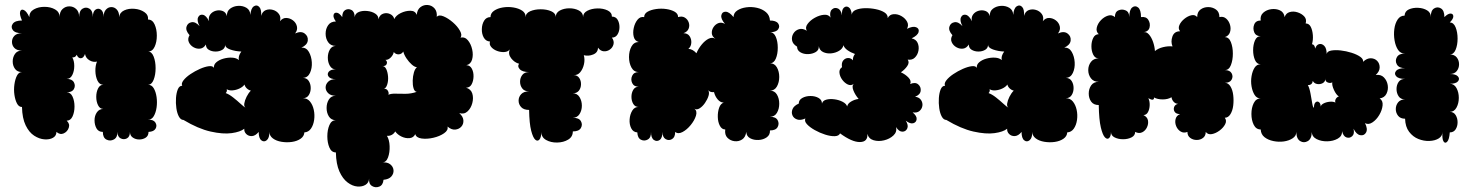

<svg xmlns="http://www.w3.org/2000/svg" viewBox="-20 -565 6032 786"><path d="M70 -127Q57 -127 49.5 -141.5Q42 -156 39 -177Q36 -198 39 -219.5Q42 -241 49.5 -255.5Q57 -270 70 -270Q51 -270 41.5 -283Q32 -296 32 -313.5Q32 -331 41.5 -344.5Q51 -358 70 -358Q49 -358 39 -368.5Q29 -379 29 -393.5Q29 -408 39 -418.5Q49 -429 70 -429Q42 -429 32.5 -442Q23 -455 32.5 -468Q42 -481 70 -481Q59 -506 62.5 -517.5Q66 -529 77.5 -524Q89 -519 100 -495Q100 -516 118.5 -526.5Q137 -537 162 -537Q187 -537 205.5 -526.5Q224 -516 224 -495Q224 -517 236 -528Q248 -539 264 -539Q280 -539 292 -528Q304 -517 304 -495Q304 -521 318 -529.5Q332 -538 346 -529.5Q360 -521 360 -495Q360 -518 371 -525.5Q382 -533 393 -525.5Q404 -518 404 -495Q404 -515 413.5 -525.5Q423 -536 436 -536Q449 -536 458.5 -525.5Q468 -515 468 -495Q470 -514 488.5 -522.5Q507 -531 530.5 -529Q554 -527 571 -515.5Q588 -504 586 -485Q604 -485 613 -465Q622 -445 622 -419Q622 -393 613 -373.5Q604 -354 586 -354Q601 -354 609 -333.5Q617 -313 617 -286Q617 -259 609 -238.5Q601 -218 586 -218Q601 -218 609.5 -203.5Q618 -189 621 -167.5Q624 -146 621 -125Q618 -104 609.5 -89.5Q601 -75 586 -75Q608 -76 616 -63.5Q624 -51 617 -38.5Q610 -26 588 -25Q588 -9 576.5 -1.5Q565 6 550 6Q535 6 523.5 -2Q512 -10 512 -25Q512 -5 499.5 1.5Q487 8 474 1.5Q461 -5 461 -25Q461 -2 446 6Q431 14 416 6.5Q401 -1 401 -25Q383 -25 375 -39.5Q367 -54 367 -72.5Q367 -91 376.5 -105Q386 -119 403 -119Q389 -119 381.5 -134Q374 -149 374 -168.5Q374 -188 381.5 -203Q389 -218 403 -218Q387 -218 379 -235Q371 -252 370.5 -274Q370 -296 377 -313Q362 -309 346.5 -318Q331 -327 328 -344Q322 -327 311 -326.5Q300 -326 294 -341Q289 -329 276 -330Q284 -316 284 -295Q284 -274 276 -258Q268 -242 253 -242Q275 -242 282.5 -228Q290 -214 282.5 -200.5Q275 -187 253 -187Q269 -187 277 -169.5Q285 -152 285 -129Q285 -106 277 -88.5Q269 -71 253 -71Q267 -58 261.5 -42Q256 -26 241 -19Q226 -12 211 -25Q211 -9 197 -1Q183 7 162 5.5Q141 4 120 -9.5Q99 -23 85 -52Q71 -81 70 -127Z M731 -74Q720 -74 712.5 -87.5Q705 -101 702 -122Q699 -143 700.5 -164Q702 -185 708 -199.5Q714 -214 726 -214Q721 -223 731 -236Q741 -249 759.5 -261.5Q778 -274 798.5 -283Q819 -292 835 -294Q851 -296 856 -287Q854 -300 865.5 -310Q877 -320 895 -325Q913 -330 930.5 -329Q948 -328 958 -319Q954 -335 968 -354Q943 -355 922 -362.5Q901 -370 902 -383Q902 -368 890 -361Q878 -354 862.5 -354Q847 -354 835 -361Q823 -368 823 -383Q814 -368 800 -366Q786 -364 772.5 -371.5Q759 -379 753 -392.5Q747 -406 756 -421Q739 -440 743.5 -455.5Q748 -471 764 -474Q780 -477 797 -458Q785 -481 791 -494Q797 -507 810.5 -504.5Q824 -502 836 -478Q832 -494 840.5 -505.5Q849 -517 863.5 -521Q878 -525 891.5 -520Q905 -515 909 -499Q908 -519 922 -529.5Q936 -540 955 -541Q974 -542 989 -533Q1004 -524 1005 -504Q1007 -531 1019 -539Q1031 -547 1041 -537Q1051 -527 1049 -500Q1054 -518 1068 -523.5Q1082 -529 1097.5 -524.5Q1113 -520 1122 -507.5Q1131 -495 1126 -478Q1137 -492 1152 -491.5Q1167 -491 1179.5 -481.5Q1192 -472 1195.5 -457Q1199 -442 1188 -428Q1212 -439 1227 -428Q1242 -417 1240 -399Q1238 -381 1214 -370Q1234 -371 1244.5 -352.5Q1255 -334 1256.5 -310Q1258 -286 1249 -266.5Q1240 -247 1220 -246Q1236 -246 1244 -233.5Q1252 -221 1252 -204.5Q1252 -188 1244 -175.5Q1236 -163 1220 -163Q1238 -163 1249 -149.5Q1260 -136 1264.5 -115.5Q1269 -95 1266 -74Q1263 -53 1253 -38.5Q1243 -24 1226 -23Q1225 -7 1210.5 3Q1196 13 1175 16Q1154 19 1132.5 15.5Q1111 12 1097 1.5Q1083 -9 1083 -25Q1083 0 1072 9Q1061 18 1050 9.5Q1039 1 1039 -25Q1026 -9 1012 -8Q998 -7 988.5 -16Q979 -25 980 -38Q964 -25 928.5 -20Q893 -15 842 -26.5Q791 -38 731 -74ZM987 -123Q978 -128 980 -141Q982 -154 989.5 -169Q997 -184 1007 -194Q998 -196 990.5 -203Q983 -210 981 -219Q974 -209 960 -202.5Q946 -196 931.5 -195Q917 -194 908 -200Q911 -191 904 -184Q918 -179 934.5 -166Q951 -153 965 -140Q979 -127 987 -123Z M1355 59Q1337 59 1328.5 39Q1320 19 1320 -7Q1320 -33 1328.5 -53Q1337 -73 1355 -73Q1336 -73 1326.5 -88Q1317 -103 1317 -123Q1317 -143 1326.5 -158Q1336 -173 1355 -173Q1334 -173 1323.5 -183.5Q1313 -194 1313 -207Q1313 -220 1323.5 -230.5Q1334 -241 1355 -241Q1333 -241 1325.5 -251Q1318 -261 1325.5 -271Q1333 -281 1355 -281Q1339 -281 1330.5 -295.5Q1322 -310 1322 -329Q1322 -348 1330.5 -362.5Q1339 -377 1355 -377Q1334 -377 1323.5 -392Q1313 -407 1313 -427Q1313 -447 1323.5 -462Q1334 -477 1355 -477Q1343 -494 1345.5 -504Q1348 -514 1358.5 -513Q1369 -512 1381 -495Q1381 -517 1393.5 -524Q1406 -531 1419 -524Q1432 -517 1432 -495Q1434 -510 1449 -516Q1464 -522 1483.5 -520Q1503 -518 1516.5 -509Q1530 -500 1529 -486Q1534 -504 1548.5 -509Q1563 -514 1577 -507.5Q1591 -501 1594 -487Q1601 -502 1620.5 -511.5Q1640 -521 1660 -521Q1680 -521 1686 -504Q1688 -526 1701.5 -536Q1715 -546 1731.5 -544.5Q1748 -543 1759 -530.5Q1770 -518 1768 -496Q1777 -506 1796 -498Q1815 -490 1834 -473.5Q1853 -457 1863 -439Q1873 -421 1865 -411Q1883 -415 1895.5 -400Q1908 -385 1913 -362.5Q1918 -340 1912.5 -321Q1907 -302 1889 -298Q1904 -298 1911.5 -284Q1919 -270 1918.5 -251.5Q1918 -233 1910.5 -219.5Q1903 -206 1888 -206Q1908 -200 1913.5 -182Q1919 -164 1913.5 -143Q1908 -122 1894 -109Q1880 -96 1860 -102Q1876 -88 1877 -72.5Q1878 -57 1868.5 -46.5Q1859 -36 1843.5 -34.5Q1828 -33 1812 -47Q1816 -32 1798 -19.5Q1780 -7 1754 -1Q1728 5 1706 2Q1684 -1 1680 -16Q1673 -1 1656.5 0.5Q1640 2 1623.5 -6Q1607 -14 1598 -27Q1593 -18 1584 -13Q1575 -8 1564 -9Q1574 7 1575 33Q1576 59 1568.5 79.5Q1561 100 1544 100Q1566 98 1578 108Q1590 118 1591 132Q1592 146 1582 157.5Q1572 169 1550 171Q1548 193 1532.5 199Q1517 205 1503 196.5Q1489 188 1491 166Q1490 183 1476.5 191.5Q1463 200 1443 198.5Q1423 197 1403 182Q1383 167 1369.5 137Q1356 107 1355 59ZM1686 -189Q1677 -190 1673 -203.5Q1669 -217 1669.5 -235Q1670 -253 1674.5 -268.5Q1679 -284 1687 -290Q1678 -290 1666 -300.5Q1654 -311 1644 -326Q1634 -341 1631 -354Q1624 -343 1612 -342.5Q1600 -342 1592 -352Q1590 -340 1579.5 -329.5Q1569 -319 1558 -320Q1567 -313 1563 -303Q1559 -293 1544 -295Q1555 -295 1561 -282.5Q1567 -270 1568.5 -252.5Q1570 -235 1565.5 -220Q1561 -205 1552 -201Q1562 -203 1567.5 -194Q1573 -185 1570 -177Q1580 -182 1598.5 -181.5Q1617 -181 1640 -181Q1663 -181 1686 -189Z M2146 -115Q2124 -115 2113.5 -126.5Q2103 -138 2103 -153Q2103 -168 2113.5 -179.5Q2124 -191 2146 -191Q2127 -191 2118 -203Q2109 -215 2109 -230.5Q2109 -246 2118 -258Q2127 -270 2146 -270Q2118 -270 2107.5 -282Q2097 -294 2105 -304Q2086 -309 2072.5 -326.5Q2059 -344 2067 -363Q2060 -353 2045 -352Q2030 -351 2015 -356.5Q2000 -362 1991 -372.5Q1982 -383 1986 -395Q1969 -396 1960.5 -411Q1952 -426 1952.5 -446Q1953 -466 1962 -480.5Q1971 -495 1988 -495Q1988 -511 2002.5 -521Q2017 -531 2038.5 -534.5Q2060 -538 2081.5 -534.5Q2103 -531 2117.5 -521.5Q2132 -512 2132 -495Q2132 -511 2150.5 -519Q2169 -527 2193.5 -527Q2218 -527 2236.5 -519Q2255 -511 2255 -495Q2255 -513 2272 -522Q2289 -531 2311 -531Q2333 -531 2350 -522Q2367 -513 2367 -495Q2367 -512 2384.5 -521Q2402 -530 2425.5 -530.5Q2449 -531 2467 -522.5Q2485 -514 2485 -497Q2501 -497 2508.5 -484Q2516 -471 2516 -454Q2516 -437 2508 -424Q2500 -411 2485 -411Q2495 -397 2491.5 -383.5Q2488 -370 2476.5 -362Q2465 -354 2451.5 -355Q2438 -356 2428 -370Q2428 -350 2408.5 -342Q2389 -334 2370 -339Q2375 -321 2370.5 -301.5Q2366 -282 2355 -269Q2344 -256 2328 -258Q2344 -257 2351.5 -245.5Q2359 -234 2358.5 -219Q2358 -204 2349.5 -193.5Q2341 -183 2325 -183Q2343 -183 2352.5 -167.5Q2362 -152 2362 -132.5Q2362 -113 2352.5 -98Q2343 -83 2325 -83Q2350 -83 2358 -69Q2366 -55 2358 -41Q2350 -27 2325 -27Q2325 -5 2306 6.5Q2287 18 2261 18.5Q2235 19 2215.5 8Q2196 -3 2196 -25Q2196 -3 2188.5 6Q2181 15 2171.5 7Q2162 -1 2154.5 -30Q2147 -59 2146 -115Z M3132 -481Q3157 -481 3165.5 -469Q3174 -457 3165.5 -445Q3157 -433 3132 -433Q3148 -433 3156 -414Q3164 -395 3164 -369.5Q3164 -344 3156 -325Q3148 -306 3132 -306Q3151 -306 3160.5 -289Q3170 -272 3170 -250Q3170 -228 3160.5 -211Q3151 -194 3132 -194Q3151 -194 3160.5 -178Q3170 -162 3170 -140.5Q3170 -119 3160.5 -103Q3151 -87 3132 -87Q3156 -87 3163.5 -73Q3171 -59 3163.5 -45Q3156 -31 3132 -31Q3133 -13 3119 -3Q3105 7 3085.5 8Q3066 9 3051 1Q3036 -7 3035 -25Q3032 -3 3018 6Q3004 15 2987 13Q2970 11 2958 -1Q2946 -13 2949 -35Q2935 -35 2927 -50Q2919 -65 2918.5 -86Q2918 -107 2924 -124Q2930 -141 2943 -145Q2929 -145 2918 -158Q2907 -171 2903 -188Q2887 -186 2879 -196Q2885 -187 2880.5 -172.5Q2876 -158 2866 -143.5Q2856 -129 2844 -121.5Q2832 -114 2823 -120Q2835 -110 2829 -91Q2823 -72 2807.5 -53Q2792 -34 2774 -24.5Q2756 -15 2744 -25Q2744 -3 2731 4.5Q2718 12 2705 4.5Q2692 -3 2692 -25Q2692 0 2680.5 8Q2669 16 2657 8Q2645 0 2645 -25Q2646 -2 2632 6Q2618 14 2604 7Q2590 0 2589 -23Q2572 -24 2564 -40Q2556 -56 2557.5 -76.5Q2559 -97 2568.5 -112.5Q2578 -128 2595 -127Q2580 -127 2572.5 -139.5Q2565 -152 2565 -168.5Q2565 -185 2572.5 -197.5Q2580 -210 2595 -210Q2575 -210 2568 -225Q2561 -240 2568 -255Q2575 -270 2595 -270Q2575 -270 2565 -288.5Q2555 -307 2555 -331.5Q2555 -356 2565 -374.5Q2575 -393 2595 -393Q2579 -397 2574.5 -414Q2570 -431 2574.5 -451Q2579 -471 2590 -484.5Q2601 -498 2617 -495Q2617 -509 2631 -517Q2645 -525 2666 -528Q2687 -531 2707.5 -528Q2728 -525 2742 -517Q2756 -509 2756 -495Q2772 -500 2783.5 -493Q2795 -486 2799.5 -473Q2804 -460 2799 -447.5Q2794 -435 2778 -429Q2795 -429 2803 -417Q2811 -405 2810 -389.5Q2809 -374 2798 -365Q2816 -364 2831 -347Q2839 -366 2852.5 -382.5Q2866 -399 2881 -406.5Q2896 -414 2909 -406Q2895 -415 2894 -428.5Q2893 -442 2901 -454Q2909 -466 2921.5 -470.5Q2934 -475 2948 -467Q2930 -488 2933 -502.5Q2936 -517 2950.5 -517Q2965 -517 2983 -495Q2983 -512 2998 -522Q3013 -532 3035 -535Q3057 -538 3079 -533Q3101 -528 3116 -515Q3131 -502 3132 -481Z M3419 -19Q3414 -8 3397 -7.5Q3380 -7 3358 -14Q3336 -21 3315.5 -32.5Q3295 -44 3283.5 -56.5Q3272 -69 3277 -80Q3257 -71 3243 -76Q3229 -81 3224 -93Q3219 -105 3224.5 -118.5Q3230 -132 3250 -141Q3250 -156 3264.5 -164Q3279 -172 3298 -172Q3317 -172 3331 -164Q3345 -156 3345 -141Q3348 -153 3362.5 -157Q3377 -161 3396 -158.5Q3415 -156 3430 -148Q3445 -140 3448 -129Q3450 -141 3464.5 -149.5Q3479 -158 3495 -160Q3481 -176 3473.5 -195Q3466 -214 3476 -222Q3464 -213 3451 -219Q3438 -225 3428 -238.5Q3418 -252 3416.5 -267Q3415 -282 3427 -290Q3424 -308 3432 -317.5Q3440 -327 3451.5 -327.5Q3463 -328 3472 -318Q3470 -331 3480 -344Q3463 -350 3449.5 -359.5Q3436 -369 3433 -380Q3430 -366 3415 -357Q3400 -348 3382 -346.5Q3364 -345 3349.5 -352Q3335 -359 3332 -376Q3333 -360 3319.5 -352Q3306 -344 3288 -343.5Q3270 -343 3256.5 -351Q3243 -359 3243 -374Q3225 -385 3222.5 -400Q3220 -415 3228 -428Q3236 -441 3251 -445.5Q3266 -450 3283 -439Q3275 -452 3286 -467Q3297 -482 3316 -492.5Q3335 -503 3353.5 -504.5Q3372 -506 3380 -493Q3375 -516 3385.5 -526Q3396 -536 3409.5 -530.5Q3423 -525 3427 -502Q3425 -525 3434.5 -533.5Q3444 -542 3454.5 -535Q3465 -528 3467 -505Q3468 -518 3483.5 -524.5Q3499 -531 3521 -531.5Q3543 -532 3565 -527.5Q3587 -523 3601 -514Q3615 -505 3614 -491Q3622 -506 3638.5 -507Q3655 -508 3670.5 -499Q3686 -490 3693.5 -476Q3701 -462 3693 -447Q3717 -459 3730.5 -453.5Q3744 -448 3740.5 -434Q3737 -420 3712 -408Q3730 -404 3736.5 -389.5Q3743 -375 3740 -358Q3737 -341 3725.5 -329.5Q3714 -318 3696 -321Q3704 -309 3694 -294.5Q3684 -280 3668 -269Q3686 -261 3699 -247.5Q3712 -234 3706 -221Q3727 -230 3739 -219.5Q3751 -209 3749 -193Q3747 -177 3726 -169Q3743 -167 3750.5 -155.5Q3758 -144 3756 -131.5Q3754 -119 3744 -110.5Q3734 -102 3716 -105Q3734 -90 3732.5 -77Q3731 -64 3718.5 -60.5Q3706 -57 3688 -71Q3700 -52 3694 -39Q3688 -26 3674 -26Q3660 -26 3648 -45Q3653 -25 3637.5 -10.5Q3622 4 3599 9.5Q3576 15 3556 9Q3536 3 3531 -17Q3533 16 3500.5 16.5Q3468 17 3419 -19Z M3854 -74Q3843 -74 3835.5 -87.5Q3828 -101 3825 -122Q3822 -143 3823.5 -164Q3825 -185 3831 -199.5Q3837 -214 3849 -214Q3844 -223 3854 -236Q3864 -249 3882.5 -261.5Q3901 -274 3921.5 -283Q3942 -292 3958 -294Q3974 -296 3979 -287Q3977 -300 3988.5 -310Q4000 -320 4018 -325Q4036 -330 4053.5 -329Q4071 -328 4081 -319Q4077 -335 4091 -354Q4066 -355 4045 -362.5Q4024 -370 4025 -383Q4025 -368 4013 -361Q4001 -354 3985.5 -354Q3970 -354 3958 -361Q3946 -368 3946 -383Q3937 -368 3923 -366Q3909 -364 3895.5 -371.5Q3882 -379 3876 -392.5Q3870 -406 3879 -421Q3862 -440 3866.5 -455.5Q3871 -471 3887 -474Q3903 -477 3920 -458Q3908 -481 3914 -494Q3920 -507 3933.5 -504.5Q3947 -502 3959 -478Q3955 -494 3963.5 -505.5Q3972 -517 3986.5 -521Q4001 -525 4014.5 -520Q4028 -515 4032 -499Q4031 -519 4045 -529.5Q4059 -540 4078 -541Q4097 -542 4112 -533Q4127 -524 4128 -504Q4130 -531 4142 -539Q4154 -547 4164 -537Q4174 -527 4172 -500Q4177 -518 4191 -523.5Q4205 -529 4220.5 -524.5Q4236 -520 4245 -507.5Q4254 -495 4249 -478Q4260 -492 4275 -491.5Q4290 -491 4302.5 -481.5Q4315 -472 4318.5 -457Q4322 -442 4311 -428Q4335 -439 4350 -428Q4365 -417 4363 -399Q4361 -381 4337 -370Q4357 -371 4367.5 -352.5Q4378 -334 4379.5 -310Q4381 -286 4372 -266.5Q4363 -247 4343 -246Q4359 -246 4367 -233.5Q4375 -221 4375 -204.5Q4375 -188 4367 -175.5Q4359 -163 4343 -163Q4361 -163 4372 -149.5Q4383 -136 4387.5 -115.5Q4392 -95 4389 -74Q4386 -53 4376 -38.5Q4366 -24 4349 -23Q4348 -7 4333.5 3Q4319 13 4298 16Q4277 19 4255.5 15.5Q4234 12 4220 1.5Q4206 -9 4206 -25Q4206 0 4195 9Q4184 18 4173 9.5Q4162 1 4162 -25Q4149 -9 4135 -8Q4121 -7 4111.5 -16Q4102 -25 4103 -38Q4087 -25 4051.5 -20Q4016 -15 3965 -26.5Q3914 -38 3854 -74ZM4110 -123Q4101 -128 4103 -141Q4105 -154 4112.5 -169Q4120 -184 4130 -194Q4121 -196 4113.5 -203Q4106 -210 4104 -219Q4097 -209 4083 -202.5Q4069 -196 4054.5 -195Q4040 -194 4031 -200Q4034 -191 4027 -184Q4041 -179 4057.5 -166Q4074 -153 4088 -140Q4102 -127 4110 -123Z M4478 -135Q4457 -135 4447 -149Q4437 -163 4437 -182Q4437 -201 4447 -215.5Q4457 -230 4478 -230Q4457 -230 4446 -244.5Q4435 -259 4435 -278Q4435 -297 4446 -311.5Q4457 -326 4478 -326Q4463 -326 4455.5 -341Q4448 -356 4448 -375.5Q4448 -395 4455.5 -410Q4463 -425 4478 -425Q4466 -436 4470 -452.5Q4474 -469 4487 -482.5Q4500 -496 4516 -501Q4532 -506 4544 -495Q4544 -516 4558.5 -522.5Q4573 -529 4588 -522.5Q4603 -516 4603 -495Q4603 -525 4615 -534.5Q4627 -544 4639 -534.5Q4651 -525 4651 -495Q4672 -498 4681 -483.5Q4690 -469 4686 -452.5Q4682 -436 4661 -433Q4673 -436 4683.5 -424Q4694 -412 4700.5 -393Q4707 -374 4708 -356Q4721 -367 4741.5 -372Q4762 -377 4780 -375Q4772 -394 4779.5 -415.5Q4787 -437 4811 -437Q4802 -448 4808 -462Q4814 -476 4828 -487.5Q4842 -499 4857 -502.5Q4872 -506 4881 -495Q4881 -516 4894.5 -526Q4908 -536 4926 -536Q4944 -536 4958 -526Q4972 -516 4972 -495Q4988 -499 4999.5 -489Q5011 -479 5015.5 -463Q5020 -447 5015 -432.5Q5010 -418 4994 -413Q5011 -413 5019 -392.5Q5027 -372 5027 -345.5Q5027 -319 5019 -298.5Q5011 -278 4994 -278Q5015 -278 5022 -265Q5029 -252 5022 -239Q5015 -226 4994 -226Q5008 -226 5017 -211.5Q5026 -197 5028.5 -175.5Q5031 -154 5028.5 -133Q5026 -112 5017 -97.5Q5008 -83 4994 -83Q5003 -71 4995.5 -56.5Q4988 -42 4972.5 -30.5Q4957 -19 4941 -16Q4925 -13 4916 -25Q4916 -9 4905 -0.5Q4894 8 4879 8Q4864 8 4852.5 -0.5Q4841 -9 4841 -25Q4826 -19 4813.5 -26.5Q4801 -34 4795 -48.5Q4789 -63 4792.5 -77.5Q4796 -92 4811 -98Q4795 -98 4789 -107Q4783 -116 4786.5 -126.5Q4790 -137 4803 -140Q4792 -140 4784.5 -148.5Q4777 -157 4776 -167Q4761 -158 4740 -158Q4719 -158 4704 -166Q4705 -158 4699 -157Q4693 -156 4681 -163Q4687 -151 4686.5 -134.5Q4686 -118 4679.5 -106Q4673 -94 4661 -94Q4677 -86 4679.5 -72Q4682 -58 4675.5 -44Q4669 -30 4656 -23.5Q4643 -17 4627 -25Q4627 -10 4612 -2.5Q4597 5 4577.5 5Q4558 5 4543 -2.5Q4528 -10 4528 -25Q4528 -7 4520.5 0Q4513 7 4503.5 -2.5Q4494 -12 4486.5 -43.5Q4479 -75 4478 -135Z M5732 -79Q5713 -79 5703.5 -91Q5694 -103 5694 -118.5Q5694 -134 5703.5 -146Q5713 -158 5732 -158Q5714 -158 5705.5 -171Q5697 -184 5697 -200.5Q5697 -217 5705.5 -229.5Q5714 -242 5732 -242Q5705 -242 5695.5 -253Q5686 -264 5695.5 -275Q5705 -286 5732 -286Q5707 -286 5698.5 -301Q5690 -316 5698.5 -331Q5707 -346 5732 -346Q5714 -345 5703.5 -360.5Q5693 -376 5689 -399.5Q5685 -423 5688 -446Q5691 -469 5701.5 -485Q5712 -501 5730 -501Q5731 -519 5747.5 -526.5Q5764 -534 5785.5 -533Q5807 -532 5822.5 -522.5Q5838 -513 5837 -495Q5837 -522 5851 -530.5Q5865 -539 5879 -530.5Q5893 -522 5893 -495Q5908 -510 5918.5 -509.5Q5929 -509 5929.5 -498.5Q5930 -488 5915 -473Q5931 -473 5939 -453Q5947 -433 5947 -407Q5947 -381 5939 -361.5Q5931 -342 5915 -342Q5934 -342 5943.5 -330Q5953 -318 5953 -302Q5953 -286 5943.5 -274Q5934 -262 5915 -262Q5940 -262 5948.5 -252Q5957 -242 5948.5 -232Q5940 -222 5915 -222Q5933 -222 5942.5 -204.5Q5952 -187 5952 -164.5Q5952 -142 5942.5 -124.5Q5933 -107 5915 -107Q5931 -107 5939 -94Q5947 -81 5947 -64.5Q5947 -48 5939 -35.5Q5931 -23 5915 -23Q5913 6 5904.5 15Q5896 24 5889.5 14Q5883 4 5885 -25Q5885 -8 5870 1.5Q5855 11 5832 12Q5809 13 5786.5 4Q5764 -5 5748.5 -25.5Q5733 -46 5732 -79ZM5141 -35Q5122 -35 5112.5 -54Q5103 -73 5103 -98.5Q5103 -124 5112.5 -143Q5122 -162 5141 -162Q5125 -162 5116 -176.5Q5107 -191 5103.5 -211.5Q5100 -232 5103.5 -253Q5107 -274 5116 -288Q5125 -302 5141 -302Q5125 -302 5117.5 -319.5Q5110 -337 5110 -359.5Q5110 -382 5117.5 -399.5Q5125 -417 5141 -417Q5121 -417 5114.5 -433Q5108 -449 5114.5 -465Q5121 -481 5141 -481Q5138 -501 5151.5 -513Q5165 -525 5184.5 -527.5Q5204 -530 5220 -522.5Q5236 -515 5239 -495Q5244 -511 5259.5 -515.5Q5275 -520 5292 -514.5Q5309 -509 5319.5 -497.5Q5330 -486 5325 -469Q5339 -469 5346 -455Q5353 -441 5354.5 -421Q5356 -401 5351 -384Q5362 -383 5364 -366Q5369 -382 5380.5 -384.5Q5392 -387 5401.5 -377Q5411 -367 5411 -344Q5413 -355 5429.5 -358Q5446 -361 5468.5 -358.5Q5491 -356 5513 -349Q5535 -342 5548.5 -332.5Q5562 -323 5560 -312Q5576 -327 5592 -326.5Q5608 -326 5618 -315.5Q5628 -305 5628 -289Q5628 -273 5612 -258Q5633 -261 5645.5 -248Q5658 -235 5661 -216.5Q5664 -198 5656 -181.5Q5648 -165 5628 -162Q5642 -153 5640 -133.5Q5638 -114 5626.5 -94.5Q5615 -75 5598.5 -64Q5582 -53 5568 -61Q5580 -37 5572.5 -23Q5565 -9 5549 -11.5Q5533 -14 5521 -38Q5526 -17 5515.5 -7.5Q5505 2 5492 -2.5Q5479 -7 5474 -28Q5475 -8 5456.5 2.5Q5438 13 5413.5 13.5Q5389 14 5370 4.5Q5351 -5 5350 -25Q5350 3 5334 12.5Q5318 22 5302.5 12.5Q5287 3 5287 -25Q5287 -9 5272 1Q5257 11 5236 14Q5215 17 5193 12.5Q5171 8 5156.5 -3.5Q5142 -15 5141 -35ZM5359 -124Q5359 -141 5366 -146.5Q5373 -152 5380 -146.5Q5387 -141 5387 -124Q5385 -134 5396.5 -140.5Q5408 -147 5423 -148.5Q5438 -150 5447 -145Q5444 -152 5448.5 -160Q5453 -168 5461 -170Q5450 -177 5441 -196.5Q5432 -216 5434 -228Q5426 -223 5415 -227.5Q5404 -232 5406 -245Q5406 -231 5395.5 -225Q5385 -219 5372.5 -221Q5360 -223 5354 -234Q5353 -224 5347 -220Q5341 -216 5334 -217Q5341 -204 5345 -181.5Q5349 -159 5352 -141.5Q5355 -124 5359 -124Z"/></svg>

Font: Rubik Bubbles
Style: Regular
Weight: 400
Designer: Hubert and Fischer, NaN
Foundry: Hubert and Fischer, NaN
Version: Version 2.200